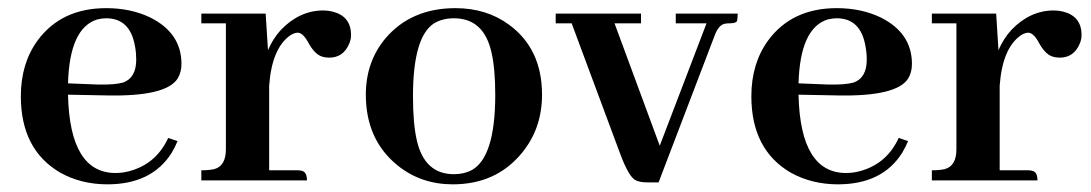

<svg xmlns="http://www.w3.org/2000/svg" viewBox="-20 -452 2734 481"><path d="M246.1 -406.2Q306.6 -406.2 318.4 -335Q321.3 -319.3 321.3 -302.7Q321.3 -256.8 288.1 -245.1Q266.6 -239.3 225.6 -240.2L150.4 -243.2Q154.3 -381.8 223.6 -403.3Q235.4 -406.2 246.1 -406.2ZM424.8 -98.6 401.4 -106.4Q373 -44.9 311.5 -25.4Q291 -18.6 269.5 -18.6Q155.3 -18.6 150.4 -212.9Q150.4 -213.9 150.4 -214.8L249 -212.9Q395.5 -210 424.8 -254.9Q434.6 -270.5 434.6 -292Q434.6 -369.1 356.4 -408.2Q307.6 -431.6 246.1 -431.6Q133.8 -431.6 74.2 -350.6Q32.2 -293 32.2 -210.9Q32.2 -77.1 130.9 -19.5Q183.6 9.8 249 9.8Q360.4 9.8 410.2 -69.3Q418.9 -84 424.8 -98.6Z M725.6 -25.4H654.3V-237.3Q661.1 -331.1 707 -363.3Q717.8 -370.1 725.6 -370.1Q738.3 -370.1 751 -347.7Q767.6 -316.4 786.1 -310.5Q794.9 -307.6 804.7 -307.6Q839.8 -307.6 854.5 -341.8Q859.4 -352.5 859.4 -364.3Q859.4 -411.1 813.5 -422.9Q801.8 -425.8 790 -425.8Q730.5 -425.8 683.6 -377Q663.1 -354.5 651.4 -326.2L645.5 -418H484.4V-393.6H545.9V-78.1Q545.9 -36.1 516.6 -28.3Q503.9 -25.4 484.4 -25.4V0H749Q749 -22.5 734.4 -24.4Q730.5 -25.4 725.6 -25.4Z M1014.6 -210.9Q1014.6 -359.4 1067.4 -393.6Q1088.9 -406.2 1117.2 -406.2Q1191.4 -406.2 1210.9 -322.3Q1220.7 -281.2 1220.7 -214.8Q1220.7 -57.6 1161.1 -25.4Q1141.6 -15.6 1117.2 -15.6Q1043.9 -15.6 1024.4 -99.6Q1014.6 -141.6 1014.6 -210.9ZM1121.1 -431.6Q1009.8 -431.6 945.3 -355.5Q896.5 -296.9 896.5 -214.8Q896.5 -101.6 976.6 -37.1Q1035.2 9.8 1114.3 9.8Q1222.7 9.8 1287.1 -68.4Q1337.9 -129.9 1337.9 -214.8Q1337.9 -329.1 1255.9 -389.6Q1199.2 -431.6 1121.1 -431.6Z M1585.9 -393.6V-418H1372.1V-393.6H1412.1L1534.2 -65.4Q1554.7 -10.7 1571.3 -1Q1582 4.9 1601.6 4.9H1629.9L1770.5 -363.3Q1780.3 -389.6 1795.9 -392.6Q1801.8 -393.6 1807.6 -393.6Q1824.2 -393.6 1826.2 -399.4Q1828.1 -405.3 1828.1 -418H1672.9V-393.6H1750L1632.8 -86.9L1519.5 -393.6Z M2076.2 -406.2Q2136.7 -406.2 2148.4 -335Q2151.4 -319.3 2151.4 -302.7Q2151.4 -256.8 2118.2 -245.1Q2096.7 -239.3 2055.7 -240.2L1980.5 -243.2Q1984.4 -381.8 2053.7 -403.3Q2065.4 -406.2 2076.2 -406.2ZM2254.9 -98.6 2231.4 -106.4Q2203.1 -44.9 2141.6 -25.4Q2121.1 -18.6 2099.6 -18.6Q1985.4 -18.6 1980.5 -212.9Q1980.5 -213.9 1980.5 -214.8L2079.1 -212.9Q2225.6 -210 2254.9 -254.9Q2264.6 -270.5 2264.6 -292Q2264.6 -369.1 2186.5 -408.2Q2137.7 -431.6 2076.2 -431.6Q1963.9 -431.6 1904.3 -350.6Q1862.3 -293 1862.3 -210.9Q1862.3 -77.1 1960.9 -19.5Q2013.7 9.8 2079.1 9.8Q2190.4 9.8 2240.2 -69.3Q2249 -84 2254.9 -98.6Z M2555.7 -25.4H2484.4V-237.3Q2491.2 -331.1 2537.1 -363.3Q2547.9 -370.1 2555.7 -370.1Q2568.4 -370.1 2581.1 -347.7Q2597.7 -316.4 2616.2 -310.5Q2625 -307.6 2634.8 -307.6Q2669.9 -307.6 2684.6 -341.8Q2689.5 -352.5 2689.5 -364.3Q2689.5 -411.1 2643.6 -422.9Q2631.8 -425.8 2620.1 -425.8Q2560.5 -425.8 2513.7 -377Q2493.2 -354.5 2481.4 -326.2L2475.6 -418H2314.5V-393.6H2376V-78.1Q2376 -36.1 2346.7 -28.3Q2334 -25.4 2314.5 -25.4V0H2579.1Q2579.1 -22.5 2564.5 -24.4Q2560.5 -25.4 2555.7 -25.4Z"/></svg>

Font: Abhaya Libre
Style: Bold
Weight: 700
Designer: Pushpananda Ekanayake, Sol Matas, Pathum Egodawatta
Foundry: Mooniak
Version: Version 1.050 ; ttfautohint (v1.6)